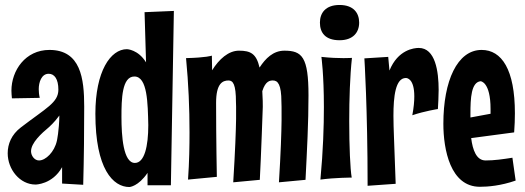

<svg xmlns="http://www.w3.org/2000/svg" viewBox="-20 -740 2113 773"><path d="M319 -311C319 -424 305 -539 179 -539C82 -539 26 -456 26 -375C26 -365 27 -355 28 -344L140 -346C137 -359 136 -371 136 -381C136 -409 147 -443 176 -443C199 -443 215 -422 215 -379C215 -327 167 -306 64 -227C26 -198 11 -160 11 -123C11 -58 60 3 123 3C123 3 191 3 230 -67V-1L315 4C318 -107 319 -209 319 -311ZM209 -173C199 -128 164 -94 137 -94C119 -94 105 -113 105 -131C105 -165 147 -203 177 -228C177 -228 199 -247 219 -275C218 -213 209 -173 209 -173Z M562 -691 568 -489C536 -541 491 -542 491 -542C425 -542 364 -453 364 -282C364 -60 435 13 501 13C501 13 537 11 574 -44V6H668L680 -696ZM577 -236C577 -152 562 -84 523 -84C476 -84 469 -193 469 -269C469 -342 471 -432 521 -432C574 -432 575 -324 577 -236Z M1038 -310C1038 -319 1038 -344 1036 -373C1049 -415 1068 -416 1079 -416C1098 -416 1113 -401 1113 -329C1113 -324 1118 -246 1103 -6L1210 -16C1216 -134 1222 -245 1222 -356C1222 -511 1196 -536 1125 -536C1080 -536 1049 -505 1025 -468C1012 -524 989 -536 942 -536C900 -536 862 -502 834 -457L833 -516C833 -516 812 -508 729 -506C739 -402 743 -305 743 -207C743 -155 742 -86 737 -17L853 -28C853 -28 850 -179 850 -326C850 -404 876 -416 900 -416C918 -416 930 -401 930 -328C930 -320 935 -264 919 -6L1026 -16C1031 -106 1038 -310 1038 -310Z M1426 -649C1426 -688 1403 -720 1347 -720C1291 -720 1268 -688 1268 -649C1268 -609 1289 -578 1347 -578C1401 -578 1426 -609 1426 -649ZM1397 -507C1397 -507 1384 -506 1363 -506C1341 -506 1310 -507 1274 -511C1274 -511 1284 -441 1284 -309C1284 -232 1281 -134 1270 -17C1330 -25 1396 -25 1396 -25C1390 -59 1386 -151 1386 -252C1386 -340 1389 -435 1397 -507Z M1743 -301C1744 -322 1746 -349 1746 -378C1746 -452 1733 -547 1666 -547C1647 -547 1582 -540 1548 -456L1543 -511L1447 -505C1447 -505 1460 -305 1460 8L1573 0L1566 -192C1565 -219 1564 -247 1564 -274C1564 -351 1572 -426 1614 -426C1619 -426 1648 -423 1648 -352C1648 -332 1646 -308 1640 -276C1690 -293 1743 -301 1743 -301Z M2043 -105C2005 -99 1970 -94 1935 -94C1898 -94 1883 -136 1877 -184L2050 -207C2052 -234 2053 -260 2053 -284C2053 -460 2000 -539 1919 -539C1821 -539 1765 -414 1765 -242C1765 -138 1793 12 1912 12C1944 12 1996 8 2056 -13ZM1874 -282C1874 -345 1877 -409 1915 -413C1915 -413 1955 -411 1955 -301V-282L1874 -267Z"/></svg>

Font: Mouse Memoirs
Style: Regular
Weight: 400
Designer: Astigmatic (AOETI)
Foundry: Astigmatic (AOETI)
Version: Version 1.000